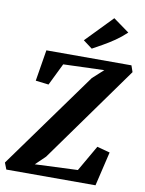

<svg xmlns="http://www.w3.org/2000/svg" viewBox="-121 -1075 867 1147"><g transform="rotate(10 312.5 -501.0)"><path d="M-1 0 -16.5 -40 407 -627 472.5 -686.5 224.5 -678 159 -544 80 -553.5 111 -743H627L640.5 -704L220 -117.5L161 -60.5L420.5 -71.5L511 -228.5L589 -207.5L540 0ZM376 -800 321 -841 477.5 -1002.5 574.5 -932.5Q542.5 -902 506.8 -877.5Q471 -853 437 -834Q403 -815 376 -800Z"/></g></svg>

Font: Merriweather 28pt ExtraBold
Style: Italic
Weight: 800
Italic angle: -7.8°
Version: Version 2.101